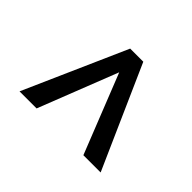

<svg xmlns="http://www.w3.org/2000/svg" viewBox="-108 -685 738 738"><g transform="rotate(-45 261.0 -316.5)"><path d="M388.2 -317.4 65.4 -443.8V-536.6L482.4 -352.1V-280.8L65.4 -95.7V-189.5Z"/></g></svg>

Font: Roboto-ThirdPerson-AD3FC
Style: ThirdPerson-AD3FC
Weight: 400
Designer: Google
Version: Version 2.137; 2017